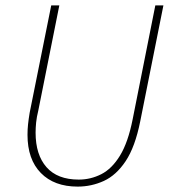

<svg xmlns="http://www.w3.org/2000/svg" viewBox="-20 -680 634 712"><path d="M268 12Q181 12 131.5 -38.5Q82 -89 82 -180Q82 -200 84 -219Q86 -238 90 -262L170 -660H200L122 -270Q116 -246 114 -226Q112 -206 112 -188Q112 -106 152.5 -60Q193 -14 272 -14Q316 -14 355.5 -34Q395 -54 425 -103Q455 -152 472 -238L556 -660H586L500 -230Q481 -135 446 -82.5Q411 -30 365 -9Q319 12 268 12Z"/></svg>

Font: Source Sans 3 VF
Style: Italic
Weight: 200
Italic angle: -11°
Designer: Paul D. Hunt
Foundry: Adobe Systems Incorporated
Version: Version 3.042;hotconv 1.0.118;makeotfexe 2.5.65603